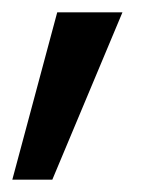

<svg xmlns="http://www.w3.org/2000/svg" viewBox="-26 -149 253 312"><path d="M-6 143 67 -129H173L59 143Z"/></svg>

Font: Envelope Sans Variable
Style: Regular
Weight: 500
Designer: Andreas Rasmussen / Norman Anderson
Foundry: mail.de GmbH
Version: Version 1.150